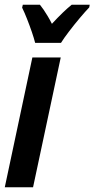

<svg xmlns="http://www.w3.org/2000/svg" viewBox="-26 -786 396 806"><path d="M-5.9 0 109.9 -544.9H229L112.8 0ZM121.6 -606Q116.7 -625.5 107.4 -652.6Q98.1 -679.7 87.4 -706.8Q76.7 -733.9 66.9 -753.9L69.8 -766.1H141.6Q148.9 -757.3 157 -745.4Q165 -733.4 174.1 -718.5Q183.1 -703.6 191.9 -686Q215.8 -711.9 236.8 -732.2Q257.8 -752.4 274.9 -766.1H350.6L348.6 -754.9Q333 -738.8 309.3 -710.7Q285.6 -682.6 263.7 -653.8Q241.7 -625 230 -606Z"/></svg>

Font: Open Sans Condensed
Style: Italic
Weight: 400
Width: 3
Italic angle: -12°
Designer: Monotype Design Team
Foundry: Monotype Imaging Inc.
Version: Version 3.000